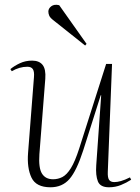

<svg xmlns="http://www.w3.org/2000/svg" viewBox="-20 -780 594 814"><path d="M24 -487Q41 -501 64.5 -512Q88 -523 116 -523Q146 -523 160.5 -505Q175 -487 172 -446L147 -126Q143 -68 158 -44Q173 -20 205 -20Q226 -20 244.5 -29.5Q263 -39 280.5 -67Q298 -95 316 -151L430 -509H455L437 -51Q436 -27 442.5 -17.5Q449 -8 465 -8Q477 -8 493 -12.5Q509 -17 531 -28L536 -18Q516 -5 492.5 4.5Q469 14 442 14Q405 14 395 -11Q385 -36 388 -79L409 -376H407L333 -143Q305 -56 274.5 -21Q244 14 194 14Q133 14 113.5 -27Q94 -68 99 -132L124 -453Q126 -476 119.5 -486.5Q113 -497 96 -497Q62 -497 30 -478ZM347 -594 341 -587 209 -692Q193 -704 189 -713Q185 -722 185 -731Q185 -744 197.5 -753.5Q210 -763 231 -758Z"/></svg>

Font: Display Extralight
Style: Italic
Weight: 200
Italic angle: -2°
Designer: Latin by Veronika Burian and Jose Scaglione. Greek by Irene Vlachou. Cyrillic by Vera Evstafieva
Foundry: TypeTogether
Version: Version 3.002